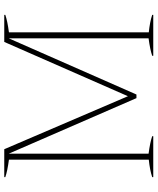

<svg xmlns="http://www.w3.org/2000/svg" viewBox="61 -801 740 902"><g transform="rotate(-90 431.0 -350.0)"><path d="M50 -5Q83 -16 132 -21V-678Q79 -685 50 -695V-700H181L430 -119L685 -700H812V-695Q783 -685 730 -678V-21Q779 -16 812 -5V0H620V-5Q649 -15 702 -22V-679L438 -79H421L160 -679V-22Q213 -15 242 -5V0H50Z"/></g></svg>

Font: Trirong Thin
Style: Regular
Weight: 250
Designer: Katatrad Team
Foundry: CadsonDemak
Version: Version 1.001